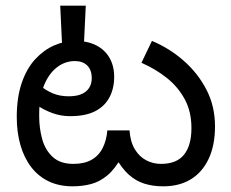

<svg xmlns="http://www.w3.org/2000/svg" viewBox="-20 -644 812 676"><path d="M555 12Q518 12 488 2.5Q458 -7 433.5 -29Q409 -51 387 -90L408 -91Q385 -49 358 -26.5Q331 -4 300.5 4Q270 12 236 12Q188 12 151.5 -5.5Q115 -23 90 -55.5Q65 -88 52 -133Q39 -178 39 -232Q39 -301 56.5 -352Q74 -403 104 -435.5Q134 -468 170.5 -484Q207 -500 245 -500Q288 -500 318.5 -484.5Q349 -469 365.5 -440.5Q382 -412 382 -373Q382 -333 365.5 -301.5Q349 -270 315 -252.5Q281 -235 227 -235Q194 -235 164 -246Q134 -257 111.5 -273Q89 -289 76 -304L100 -366Q108 -355 124.5 -340.5Q141 -326 165.5 -315.5Q190 -305 222 -305Q262 -305 282.5 -322Q303 -339 303 -369Q303 -398 287 -413.5Q271 -429 244 -429Q209 -429 180.5 -407Q152 -385 135 -343.5Q118 -302 118 -242V-234Q118 -193 128.5 -154.5Q139 -116 165.5 -91.5Q192 -67 238 -67Q277 -67 302.5 -81.5Q328 -96 341.5 -123Q355 -150 358 -185H436Q439 -144 455 -118Q471 -92 495 -79.5Q519 -67 547 -67Q602 -67 628 -99.5Q654 -132 654 -193Q654 -251 630.5 -294.5Q607 -338 567.5 -369.5Q528 -401 478 -423L515 -500Q577 -474 627 -430Q677 -386 707 -328Q737 -270 737 -199Q737 -132 714.5 -84.5Q692 -37 651.5 -12.5Q611 12 555 12ZM282 -624 275 -478H199L192 -624Z"/></svg>

Font: hexutelugu05
Style: Book
Weight: 400
Designer: Jelle Bosma - Monotype Design Team
Foundry: Monotype Imaging Inc.
Version: Version 2.003